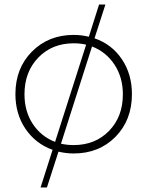

<svg xmlns="http://www.w3.org/2000/svg" viewBox="-20 -676 650 847"><path d="M397 -507Q473 -481 517.5 -415Q562 -349 562 -261Q562 -146 489.5 -72.5Q417 1 305 1Q272 1 238 -7L187 151H159L212 -15Q137 -42 92.5 -107.5Q48 -173 48 -261Q48 -375 121 -448.5Q194 -522 305 -522Q338 -522 372 -514L417 -656H445ZM88 -260Q88 -185 124.5 -129.5Q161 -74 223 -50L360 -479Q334 -485 305 -485Q210 -485 149 -422Q88 -359 88 -260ZM305 -36Q400 -36 461 -98.5Q522 -161 522 -260Q522 -335 485 -391Q448 -447 386 -471L249 -42Q276 -36 305 -36Z"/></svg>

Font: Montserrat Ultra Light
Style: Regular
Weight: 200
Designer: Julieta Ulanovsky
Foundry: Julieta Ulanovsky
Version: Version 3.100;PS 003.100;hotconv 1.0.88;makeotf.lib2.5.64775